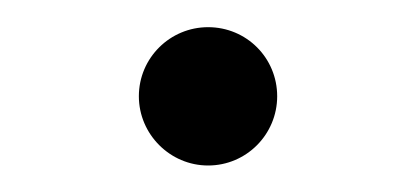

<svg xmlns="http://www.w3.org/2000/svg" viewBox="-20 -573 308 142"><path d="M133.9 -450.6C162.3 -450.6 185 -473.7 185 -501.8C185 -530.2 162.3 -552.9 133.9 -552.9C105.8 -552.9 82.7 -530.2 82.7 -501.8C82.7 -473.7 105.8 -450.6 133.9 -450.6Z"/></svg>

Font: Karasuma Gothic
Style: Light
Weight: 300
Designer: Rasmus Andersson / Ryoko Nishizuka
Foundry: rsms
Version: Version 1.00